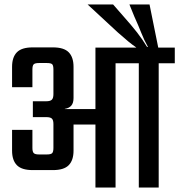

<svg xmlns="http://www.w3.org/2000/svg" viewBox="-20 -839 802 859"><path d="M372 -819H486L528 -771Q569 -725 593.5 -693.5Q618 -662 638 -629H642Q625 -659 612.5 -691Q600 -723 581 -765L559 -819H649L688 -626H762V-556H690V0H601V-556H497V0H407V-282H309V-165Q309 -122 287.5 -100Q266 -78 217 -78H126Q77 -78 55.5 -100Q34 -122 34 -165V-258H125V-177Q125 -160 131 -154Q137 -148 154 -148H190Q208 -148 213.5 -154Q219 -160 219 -177V-284Q219 -302 212 -308.5Q205 -315 187 -315H127V-386H187Q205 -386 212 -393Q219 -400 219 -418V-528Q219 -546 213.5 -551.5Q208 -557 190 -557H154Q137 -557 131 -551.5Q125 -546 125 -528V-449H34V-540Q34 -583 55.5 -605Q77 -627 126 -627H217Q266 -627 287.5 -605Q309 -583 309 -540V-401Q309 -378 299 -366.5Q289 -355 270 -352V-351H407V-626H590Q588 -628 585 -630Q573 -638 554 -653.5Q535 -669 507 -694Z"/></svg>

Font: Teko Light
Style: Regular
Weight: 400
Version: Version 2.000;gftools[0.9.28.dev9+g7d2139d.d20230707]